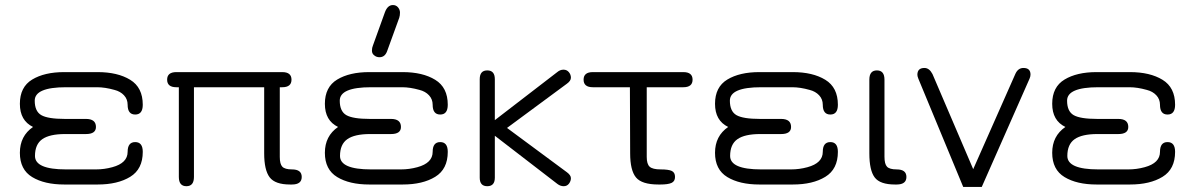

<svg xmlns="http://www.w3.org/2000/svg" viewBox="-20 -739 4783 769"><path d="M324.2 -202.1H240.2Q178.7 -202.1 149.4 -181.6Q120.1 -161.1 120.1 -114.3Q120.1 -60.5 244.1 -60.5H364.3Q397.5 -60.5 429.7 -69.3Q491.2 -85.9 491.2 -130.9Q491.2 -169.9 521.5 -169.9Q551.8 -169.9 551.8 -130.9Q551.8 -61.5 501.5 -30.8Q451.2 0 371.1 0H237.3Q158.2 0 108.9 -29.8Q59.6 -59.6 59.6 -127Q59.6 -194.3 112.3 -230.5Q59.6 -255.9 59.6 -323.2Q59.6 -390.6 108.9 -420.4Q158.2 -450.2 237.3 -450.2H371.1Q451.2 -450.2 501.5 -419.4Q551.8 -388.7 551.8 -319.3Q551.8 -280.3 521.5 -280.3Q491.2 -280.3 491.2 -319.3Q491.2 -341.8 476.6 -357.4Q461.9 -373 438.5 -378.9Q400.4 -389.6 369.1 -389.6Q366.2 -389.6 364.3 -389.6H244.1Q119.1 -389.6 119.1 -335.9Q119.1 -293 145.5 -277.8Q171.9 -262.7 240.2 -262.7H324.2Q364.3 -262.7 364.3 -230.5Q364.3 -202.1 324.2 -202.1Z M1038.1 -389.6H756.8V-30.3Q756.8 6.8 726.6 6.8Q696.3 6.8 696.3 -30.3V-389.6H686.5Q649.4 -389.6 649.4 -419.9Q649.4 -450.2 686.5 -450.2H1110.4Q1147.5 -450.2 1147.5 -419.9Q1147.5 -389.6 1110.4 -389.6H1100.6V-110.4Q1100.6 -82 1110.8 -71.3Q1121.1 -60.5 1149.4 -60.5Q1188.5 -60.5 1188.5 -30.3Q1188.5 0 1149.4 0H1141.6Q1082 0 1060.1 -28.8Q1038.1 -57.6 1038.1 -125Z M1553.7 -718.8Q1566.4 -718.8 1574.2 -709.5Q1582 -700.2 1582 -688.5Q1582 -676.8 1579.1 -668L1531.2 -536.1Q1522.5 -509.8 1500 -509.8Q1487.3 -509.8 1478.5 -517.6Q1469.7 -524.4 1469.7 -536.1Q1469.7 -547.9 1473.6 -556.6L1521.5 -689.5Q1532.2 -718.8 1553.7 -718.8ZM1545.9 -202.1H1461.9Q1400.4 -202.1 1371.1 -181.6Q1341.8 -161.1 1341.8 -114.3Q1341.8 -60.5 1465.8 -60.5H1585.9Q1619.1 -60.5 1651.4 -69.3Q1712.9 -85.9 1712.9 -130.9Q1712.9 -169.9 1743.2 -169.9Q1773.4 -169.9 1773.4 -130.9Q1773.4 -61.5 1723.1 -30.8Q1672.9 0 1592.8 0H1459Q1379.9 0 1330.6 -29.8Q1281.2 -59.6 1281.2 -127Q1281.2 -194.3 1334 -230.5Q1281.2 -255.9 1281.2 -323.2Q1281.2 -390.6 1330.6 -420.4Q1379.9 -450.2 1459 -450.2H1592.8Q1672.9 -450.2 1723.1 -419.4Q1773.4 -388.7 1773.4 -319.3Q1773.4 -280.3 1743.2 -280.3Q1712.9 -280.3 1712.9 -319.3Q1712.9 -341.8 1698.2 -357.4Q1683.6 -373 1660.2 -378.9Q1622.1 -389.6 1590.8 -389.6Q1587.9 -389.6 1585.9 -389.6H1465.8Q1340.8 -389.6 1340.8 -335.9Q1340.8 -293 1367.2 -277.8Q1393.6 -262.7 1461.9 -262.7H1545.9Q1585.9 -262.7 1585.9 -230.5Q1585.9 -202.1 1545.9 -202.1Z M2251 -48.8Q2266.6 -37.1 2266.6 -25.4Q2266.6 -13.7 2258.8 -3.4Q2251 6.8 2237.8 6.8Q2224.6 6.8 2212.9 -2L1961.9 -195.3V-27.3Q1961.9 6.8 1931.6 6.8Q1901.4 6.8 1901.4 -27.3V-421.9Q1901.4 -457 1931.6 -457Q1961.9 -457 1961.9 -421.9V-257.8L2211.9 -450.2Q2223.6 -460 2236.8 -460Q2250 -460 2258.3 -450.2Q2266.6 -440.4 2266.6 -427.7Q2266.6 -415 2250 -403.3L2010.7 -226.6Z M2570.3 -110.4Q2570.3 -82 2582 -71.3Q2593.8 -60.5 2626 -60.5Q2658.2 -60.5 2670.9 -54.2Q2683.6 -47.9 2683.6 -30.3Q2683.6 -12.7 2669.4 -6.3Q2655.3 0 2625 0H2617.2Q2550.8 0 2527.3 -28.3Q2503.9 -56.6 2503.9 -125L2502.9 -389.6H2354.5Q2317.4 -389.6 2317.4 -419.9Q2317.4 -450.2 2354.5 -450.2H2716.8Q2753.9 -450.2 2753.9 -419.9Q2753.9 -389.6 2716.8 -389.6H2570.3Z M3108.4 -202.1H3024.4Q2962.9 -202.1 2933.6 -181.6Q2904.3 -161.1 2904.3 -114.3Q2904.3 -60.5 3028.3 -60.5H3148.4Q3181.6 -60.5 3213.9 -69.3Q3275.4 -85.9 3275.4 -130.9Q3275.4 -169.9 3305.7 -169.9Q3335.9 -169.9 3335.9 -130.9Q3335.9 -61.5 3285.6 -30.8Q3235.4 0 3155.3 0H3021.5Q2942.4 0 2893.1 -29.8Q2843.8 -59.6 2843.8 -127Q2843.8 -194.3 2896.5 -230.5Q2843.8 -255.9 2843.8 -323.2Q2843.8 -390.6 2893.1 -420.4Q2942.4 -450.2 3021.5 -450.2H3155.3Q3235.4 -450.2 3285.6 -419.4Q3335.9 -388.7 3335.9 -319.3Q3335.9 -280.3 3305.7 -280.3Q3275.4 -280.3 3275.4 -319.3Q3275.4 -341.8 3260.7 -357.4Q3246.1 -373 3222.7 -378.9Q3184.6 -389.6 3153.3 -389.6Q3150.4 -389.6 3148.4 -389.6H3028.3Q2903.3 -389.6 2903.3 -335.9Q2903.3 -293 2929.7 -277.8Q2956.1 -262.7 3024.4 -262.7H3108.4Q3148.4 -262.7 3148.4 -230.5Q3148.4 -202.1 3108.4 -202.1Z M3571.3 0H3564.5Q3504.9 0 3483.4 -28.3Q3461.9 -56.6 3461.9 -125V-419.9Q3461.9 -457 3492.2 -457Q3522.5 -457 3522.5 -419.9V-111.3Q3522.5 -82 3532.7 -71.3Q3543 -60.5 3571.3 -60.5Q3610.4 -60.5 3610.4 -30.3Q3610.4 0 3571.3 0Z M4046.9 -443.4Q4057.6 -466.8 4079.1 -466.8Q4107.4 -466.8 4107.4 -440.4Q4107.4 -432.6 4103.5 -423.8L3912.1 9.8H3837.9L3658.2 -423.8Q3654.3 -433.6 3654.3 -439.5Q3654.3 -466.8 3682.6 -466.8Q3702.1 -466.8 3714.8 -442.4L3877.9 -61.5Z M4459 -202.1H4375Q4313.5 -202.1 4284.2 -181.6Q4254.9 -161.1 4254.9 -114.3Q4254.9 -60.5 4378.9 -60.5H4499Q4532.2 -60.5 4564.5 -69.3Q4626 -85.9 4626 -130.9Q4626 -169.9 4656.2 -169.9Q4686.5 -169.9 4686.5 -130.9Q4686.5 -61.5 4636.2 -30.8Q4585.9 0 4505.9 0H4372.1Q4293 0 4243.7 -29.8Q4194.3 -59.6 4194.3 -127Q4194.3 -194.3 4247.1 -230.5Q4194.3 -255.9 4194.3 -323.2Q4194.3 -390.6 4243.7 -420.4Q4293 -450.2 4372.1 -450.2H4505.9Q4585.9 -450.2 4636.2 -419.4Q4686.5 -388.7 4686.5 -319.3Q4686.5 -280.3 4656.2 -280.3Q4626 -280.3 4626 -319.3Q4626 -341.8 4611.3 -357.4Q4596.7 -373 4573.2 -378.9Q4535.2 -389.6 4503.9 -389.6Q4501 -389.6 4499 -389.6H4378.9Q4253.9 -389.6 4253.9 -335.9Q4253.9 -293 4280.3 -277.8Q4306.6 -262.7 4375 -262.7H4459Q4499 -262.7 4499 -230.5Q4499 -202.1 4459 -202.1Z"/></svg>

Font: Jura
Style: Medium
Weight: 500
Version: Version 2.6.1